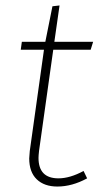

<svg xmlns="http://www.w3.org/2000/svg" viewBox="-20 -673 367 703"><path d="M123 -121Q121 -103 121 -95Q121 -20 194 -20Q236 -20 286 -47L299 -20Q244 10 190 10Q142 10 114.5 -16.5Q87 -43 87 -93Q87 -100 89 -120L141 -491H56L60 -520H146L172 -650L198 -653L179 -520H321L312 -491H175Z"/></svg>

Font: FiraGO UltraLight
Style: Italic
Weight: 200
Italic angle: -8°
Designer: bBox Type GmbH
Foundry: bBox Type GmbH
Version: Version 1.001